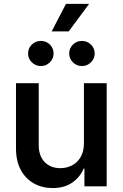

<svg xmlns="http://www.w3.org/2000/svg" viewBox="-20 -956 629 985"><path d="M410.6 -222.7V-529.3H527.3V0H413.1V-91.3H409.2Q391.6 -48.3 351.3 -19.8Q311 8.8 250 8.8Q196.8 8.8 154.1 -14.9Q111.3 -38.6 86.7 -84.2Q62 -129.9 62 -195.8V-529.3H178.7V-211.9Q178.7 -155.8 209.2 -124.5Q239.7 -93.3 289.6 -93.3Q321.3 -93.3 348.9 -107.2Q376.5 -121.1 393.6 -149.9Q410.6 -178.7 410.6 -222.7ZM400.4 -617.2Q373 -617.2 354 -636.2Q335 -655.3 335 -681.6Q335 -708.5 354 -727.3Q373 -746.1 400.4 -746.1Q427.2 -746.1 446.5 -727.3Q465.8 -708.5 465.8 -681.6Q465.8 -655.3 446.5 -636.2Q427.2 -617.2 400.4 -617.2ZM189.5 -617.2Q162.6 -617.2 143.3 -636.2Q124 -655.3 124 -681.6Q124 -708.5 143.3 -727.3Q162.6 -746.1 189.5 -746.1Q216.8 -746.1 235.8 -727.3Q254.9 -708.5 254.9 -681.6Q254.9 -655.3 235.8 -636.2Q216.8 -617.2 189.5 -617.2ZM245.1 -794.9 318.4 -936H437L332.5 -794.9Z"/></svg>

Font: Inter Cardless Tabular Medium
Style: Regular
Weight: 500
Designer: Rasmus Andersson
Foundry: rsms
Version: Version 4.000;git-4fc901f